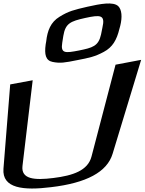

<svg xmlns="http://www.w3.org/2000/svg" viewBox="-42 -1076 836 1110"><path d="M267 -47C156 -33 79 -40 88 -117L147 -612L17 -588L-22 -101C-31 14 94 26 254 6C457 -18 577 -81 609 -187L774 -730L626 -702L487 -171C466 -90 380 -61 267 -47ZM653 -926C666 -978 662 -1020 642 -1040C613 -1068 539 -1054 463 -1037C386 -1019 355 -1012 302 -979C251 -948 232 -899 225 -836L222 -819C214 -761 222 -726 262 -718C306 -709 334 -714 403 -728C475 -742 506 -748 558 -776C609 -803 633 -846 648 -908ZM414 -784C336 -769 307 -765 318 -830L324 -868C336 -941 365 -953 450 -972C538 -991 568 -992 550 -916L542 -876C527 -809 493 -800 414 -784Z"/></svg>

Font: Gamestation Warped
Style: Italic
Weight: 400
Designer: Jonas Hecksher
Foundry: Jonas Hecksher, Playtypeª, e-types AS
Version: Version 1.003